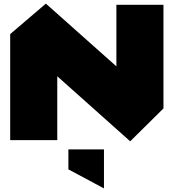

<svg xmlns="http://www.w3.org/2000/svg" viewBox="-20 -756 937 1036"><path d="M862 -172 608 -397V-730H862ZM35 0V-571L289 -345V0ZM682 6 35 -571V-572L227 -736H228L862 -172V-171L683 6ZM540 260 349 158V50H541V260Z"/></svg>

Font: Foldit Black
Style: Regular
Weight: 900
Version: Version 1.003